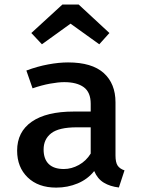

<svg xmlns="http://www.w3.org/2000/svg" viewBox="-20 -819 640 852"><path d="M492.5 -129.5Q492.5 -98.5 502 -84.2Q511.5 -70 532.5 -63L507.5 13Q468.5 8.5 440.5 -8.5Q412.5 -25.5 398 -60Q369 -23.5 324.5 -5Q280 13.5 229.5 13.5Q149.5 13.5 102.8 -31.8Q56 -77 56 -150.5Q56 -234 121 -279Q186 -324 307 -324H382.5V-358.5Q382.5 -409.5 351.8 -432Q321 -454.5 265 -454.5Q239 -454.5 202 -447.8Q165 -441 124.5 -427L97 -506Q146.5 -524.5 194 -533.2Q241.5 -542 282 -542Q388 -542 440.2 -495Q492.5 -448 492.5 -365ZM263.5 -69Q297.5 -69 330 -87Q362.5 -105 382.5 -137.5V-254H320.5Q241.5 -254 207.5 -227.8Q173.5 -201.5 173.5 -155.5Q173.5 -113.5 196.2 -91.2Q219 -69 263.5 -69ZM166 -622.5 119 -672.5 257 -799H329L465.5 -672.5L420.5 -622.5L293 -714Z"/></svg>

Font: Fira Code Light Medium
Style: Regular
Weight: 500
Monospace: yes
Version: Version 5.002